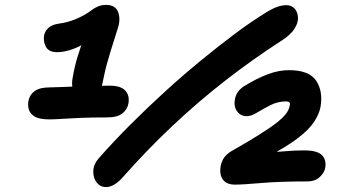

<svg xmlns="http://www.w3.org/2000/svg" viewBox="-20 -737 1428 780"><path d="M336 -332Q300 -332 284 -357.5Q268 -383 275 -420Q282 -463 294.5 -504.5Q307 -546 322 -585L348 -581Q318 -553 280 -539Q242 -525 212 -525Q178 -525 166.5 -547Q155 -569 159 -592Q162 -610 176.5 -623.5Q191 -637 219 -641Q253 -645 289 -660Q325 -675 351 -695Q364 -705 378.5 -711Q393 -717 411 -717Q450 -717 460.5 -686.5Q471 -656 457 -617Q442 -570 431.5 -536Q421 -502 414 -476.5Q407 -451 402.5 -428Q398 -405 392 -379Q387 -354 373 -343Q359 -332 336 -332ZM181 -252Q140 -252 121 -263.5Q102 -275 97 -292.5Q92 -310 96 -329Q101 -353 121.5 -367.5Q142 -382 183 -382Q201 -382 231 -383.5Q261 -385 295.5 -386Q330 -387 363.5 -388Q397 -389 425 -389Q470 -389 488.5 -369.5Q507 -350 502 -318Q498 -293 477.5 -276.5Q457 -260 415 -260Q351 -260 305.5 -258Q260 -256 230 -254Q200 -252 181 -252ZM411 23Q387 23 372.5 4Q358 -15 359 -42.5Q360 -70 382 -95Q442 -163 510.5 -231.5Q579 -300 651.5 -366Q724 -432 796.5 -491.5Q869 -551 936 -601Q1003 -651 1062 -687Q1086 -702 1106 -709Q1126 -716 1143 -716Q1164 -716 1176.5 -702.5Q1189 -689 1190.5 -667Q1192 -645 1176.5 -620.5Q1161 -596 1127 -574Q1009 -498 897 -411Q785 -324 680.5 -225.5Q576 -127 478 -16Q461 3 444 13Q427 23 411 23ZM935 13Q900 13 885.5 -7.5Q871 -28 876 -60Q881 -86 893 -100Q905 -114 917 -121Q987 -161 1032.5 -189.5Q1078 -218 1104 -238.5Q1130 -259 1142 -275Q1154 -291 1157 -308Q1162 -325 1142 -325Q1108 -325 1078 -309.5Q1048 -294 1024 -279.5Q1000 -265 983 -265Q957 -265 943 -285Q929 -305 934 -332Q937 -350 946.5 -363.5Q956 -377 972 -387Q1022 -418 1067 -435Q1112 -452 1154 -452Q1236 -452 1264.5 -409Q1293 -366 1282 -302Q1276 -272 1255 -240.5Q1234 -209 1187 -173.5Q1140 -138 1057 -95L1039 -125Q1052 -122 1065 -121Q1078 -120 1090 -120Q1112 -120 1144 -123Q1176 -126 1216 -126Q1270 -126 1288.5 -106Q1307 -86 1301 -54Q1297 -34 1278 -17Q1259 0 1230 0Q1116 0 1041.5 6.5Q967 13 935 13Z"/></svg>

Font: Shantell Sans Light
Style: Bold Italic
Weight: 700
Italic angle: -11°
Version: Version 1.011;[c5ecc13dd]